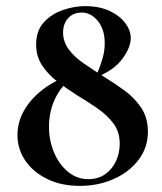

<svg xmlns="http://www.w3.org/2000/svg" viewBox="-20 -594 529 627"><path d="M296 -351Q307 -376 314.5 -401.5Q322 -427 322 -453Q322 -498 299.5 -525.5Q277 -553 247 -553Q219 -553 202.5 -534.5Q186 -516 186 -488Q186 -457 205 -432Q224 -407 254 -386.5Q284 -366 317 -345Q353 -323 386.5 -298.5Q420 -274 441.5 -241.5Q463 -209 463 -164Q463 -112 432.5 -72Q402 -32 351.5 -9.5Q301 13 241 13Q179 13 133 -10Q87 -33 62 -70.5Q37 -108 37 -153Q37 -195 58.5 -233Q80 -271 119.5 -301.5Q159 -332 212 -349L218 -340Q183 -318 161.5 -275Q140 -232 140 -180Q140 -135 156.5 -96Q173 -57 202 -33Q231 -9 268 -9Q301 -9 324 -25.5Q347 -42 359 -68.5Q371 -95 371 -124Q371 -164 350 -191.5Q329 -219 297 -241Q265 -263 230 -284Q197 -305 167 -328Q137 -351 117.5 -380.5Q98 -410 98 -448Q98 -494 123.5 -521.5Q149 -549 186 -561.5Q223 -574 257 -574Q305 -574 338.5 -558Q372 -542 389.5 -518Q407 -494 407 -470Q407 -439 380 -402.5Q353 -366 302 -345Z"/></svg>

Font: Cormorant Light
Style: Regular
Weight: 300
Designer: Christian Thalmann (Catharsis Fonts)
Foundry: Catharsis Fonts
Version: Version 4.000